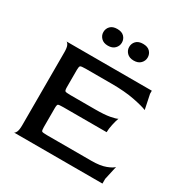

<svg xmlns="http://www.w3.org/2000/svg" viewBox="-183 -951 1051 1096"><g transform="rotate(30 342.0 -403.5)"><path d="M60 0Q67 0 74 -14Q81 -28 81 -60V-540Q81 -572 74 -585.5Q67 -599 60 -600H623V-580L643 -484Q618 -495 555 -507.5Q492 -520 403 -520H234Q204 -520 198.5 -515.5Q193 -511 193 -490V-376Q193 -354 198.5 -350Q204 -346 233 -346H398Q456 -346 491.5 -352.5Q527 -359 538 -366Q531 -347 524.5 -317.5Q518 -288 518 -266H233Q204 -266 198.5 -262.5Q193 -259 193 -236V-112Q193 -89 198 -85Q203 -81 233 -81H524Q582 -81 617.5 -94.5Q653 -108 664 -121L644 -31V0ZM277 -697Q248 -697 232 -713.5Q216 -730 216 -752Q216 -775 231.5 -791Q247 -807 277 -807Q307 -807 322.5 -791Q338 -775 338 -752Q338 -730 322 -713.5Q306 -697 277 -697ZM447 -697Q418 -697 402 -713.5Q386 -730 386 -752Q386 -775 401.5 -791Q417 -807 447 -807Q477 -807 492.5 -791Q508 -775 508 -752Q508 -730 492 -713.5Q476 -697 447 -697Z"/></g></svg>

Font: Red Rose
Style: Regular
Weight: 400
Designer: Jaikishan Patel
Version: Version 2.000; ttfautohint (v1.8.3)